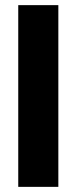

<svg xmlns="http://www.w3.org/2000/svg" viewBox="-20 -727 299 747"><path d="M51 0V-707H207V0Z"/></svg>

Font: Bricolage Grotesque 24pt SemiCondensed ExtraBold
Style: Regular
Weight: 800
Width: 4
Designer: Mathieu Triay
Foundry: Atelier Triay
Version: Version 1.001;gftools[0.9.33.dev8+g029e19f]